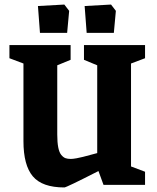

<svg xmlns="http://www.w3.org/2000/svg" viewBox="-20 -804 681 835"><path d="M153.8 -661.1 145 -777.8 259.8 -784.2 280.8 -756.8 272 -661.1ZM356.9 -661.1 348.1 -777.8 462.9 -784.2 483.9 -756.8 475.1 -661.1ZM259.8 11.2Q163.6 11.2 122.8 -37.1Q82 -85.4 82 -189.9V-527.8L21 -550.8V-607.9H287.1V-543.9L229 -520V-219.2Q229 -184.6 233.4 -162.6Q237.8 -140.6 246.6 -130.1Q255.4 -119.6 264.6 -116.2Q273.9 -112.8 288.1 -112.8Q296.9 -112.8 313 -115.7Q329.1 -118.7 341.1 -121.8Q353 -125 375.2 -130.9Q397.5 -136.7 402.8 -138.2V-520L345.2 -543.9V-607.9H610.8V-550.8L549.8 -527.8V-80.1L610.8 -57.1V0H430.2L408.2 -60.1Q268.6 11.2 259.8 11.2Z"/></svg>

Font: Grenze
Style: Bold
Weight: 700
Designer: Renata Polastri
Foundry: Omnibus-Type
Version: Version 1.002;PS 001.002;hotconv 1.0.88;makeotf.lib2.5.64775